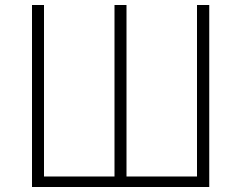

<svg xmlns="http://www.w3.org/2000/svg" viewBox="-20 -748 964 768"><path d="M108 0V-728H156V-42H438V-728H486V-42H768V-728H817V0Z"/></svg>

Font: Noto Sans SC ExtraLight
Style: Regular
Weight: 250
Designer: Ryoko NISHIZUKA 西塚涼子 (kana, bopomofo & ideographs); Paul D. Hunt (Latin, Greek & Cyrillic); Sandoll Communications 산돌커뮤니
Foundry: Adobe
Version: Version 2.004-H2;hotconv 1.0.118;makeotfexe 2.5.65603